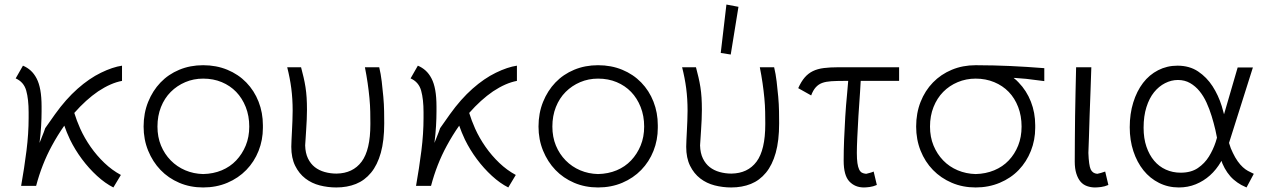

<svg xmlns="http://www.w3.org/2000/svg" viewBox="-20 -817 5574 845"><path d="M479 8Q443 -10 407 -43Q371 -76 340.5 -117Q310 -158 288 -203Q273 -235 263 -264Q234 -223 208 -175Q164 -94 139 1H73Q87 -78 96.5 -153.5Q106 -229 106 -298Q106 -305 106 -312Q106 -317 106 -323Q106 -380 95.5 -418Q85 -456 49 -472L81 -528Q100 -520 115 -506.5Q130 -493 141 -472Q152 -451 157.5 -420.5Q163 -390 163 -348Q163 -337 163 -326Q163 -297 161 -262.5Q159 -228 154 -188Q179 -250 179 -253Q179 -253 179 -253Q179 -253 179 -253Q183 -258 222 -314Q270 -381 321.5 -426.5Q373 -472 424.5 -497Q476 -522 517 -528V-461Q468 -452 412 -415Q358 -378 307 -320Q317 -287 333 -251Q352 -209 379 -170.5Q406 -132 439.5 -100Q473 -68 512 -47ZM179 -253Q179 -252 179 -252Q179 -252 179 -253Z M874 8Q817 8 769 -12.5Q721 -33 686.5 -69Q652 -105 632 -154Q612 -203 612 -260Q612 -319 632 -368.5Q652 -418 686.5 -454Q721 -490 769 -510Q817 -530 874 -530Q932 -530 980.5 -510Q1029 -490 1064 -454Q1099 -418 1118 -369.5Q1137 -321 1137 -266Q1137 -263 1137 -260Q1137 -257 1137 -254Q1137 -201 1118 -153Q1099 -105 1064 -69Q1029 -33 980.5 -12.5Q932 8 874 8ZM874 -51Q919 -52 956 -67.5Q993 -83 1019.5 -111Q1046 -139 1061.5 -176.5Q1077 -214 1077 -260Q1077 -307 1061.5 -346Q1046 -385 1019.5 -412.5Q993 -440 956 -455.5Q919 -471 874 -471Q832 -471 795.5 -455.5Q759 -440 731.5 -412.5Q704 -385 688.5 -346Q673 -307 673 -260Q673 -214 688.5 -176.5Q704 -139 731.5 -111Q759 -83 795.5 -67.5Q832 -52 874 -51Z M1262 -171Q1262 -183 1263 -201.5Q1264 -220 1265 -241.5Q1266 -263 1267 -285.5Q1268 -308 1268 -330Q1268 -382 1262 -428Q1256 -474 1244 -521H1305Q1311 -498 1316 -477Q1321 -456 1324.5 -433.5Q1328 -411 1329.5 -387Q1331 -363 1331 -334Q1331 -314 1330 -291Q1329 -268 1327.5 -246.5Q1326 -225 1325 -207Q1324 -189 1323 -177Q1324 -143 1335.5 -119.5Q1347 -96 1365.5 -81.5Q1384 -67 1409 -60Q1434 -53 1461 -53Q1533 -54 1571.5 -105.5Q1610 -157 1610 -270Q1610 -273 1610 -276Q1610 -296 1609.5 -324.5Q1609 -353 1606 -385Q1603 -417 1598 -451.5Q1593 -486 1586 -521H1649Q1656 -492 1660 -458.5Q1664 -425 1667 -391.5Q1670 -358 1670.5 -327.5Q1671 -297 1671 -274Q1671 -198 1656 -144.5Q1641 -91 1613 -57Q1585 -23 1546.5 -7.5Q1508 8 1460 8Q1423 8 1387.5 -1Q1352 -10 1324 -31.5Q1296 -53 1279 -87.5Q1262 -122 1262 -171Z M2217 8Q2181 -10 2145 -43Q2109 -76 2078.5 -117Q2048 -158 2026 -203Q2011 -235 2001 -264Q1972 -223 1946 -175Q1902 -94 1877 1H1811Q1825 -78 1834.5 -153.5Q1844 -229 1844 -298Q1844 -305 1844 -312Q1844 -317 1844 -323Q1844 -380 1833.5 -418Q1823 -456 1787 -472L1819 -528Q1838 -520 1853 -506.5Q1868 -493 1879 -472Q1890 -451 1895.5 -420.5Q1901 -390 1901 -348Q1901 -337 1901 -326Q1901 -297 1899 -262.5Q1897 -228 1892 -188Q1917 -250 1917 -253Q1917 -253 1917 -253Q1917 -253 1917 -253Q1921 -258 1960 -314Q2008 -381 2059.5 -426.5Q2111 -472 2162.5 -497Q2214 -522 2255 -528V-461Q2206 -452 2150 -415Q2096 -378 2045 -320Q2055 -287 2071 -251Q2090 -209 2117 -170.5Q2144 -132 2177.5 -100Q2211 -68 2250 -47ZM1917 -253Q1917 -252 1917 -252Q1917 -252 1917 -253Z M2612 8Q2555 8 2507 -12.5Q2459 -33 2424.5 -69Q2390 -105 2370 -154Q2350 -203 2350 -260Q2350 -319 2370 -368.5Q2390 -418 2424.5 -454Q2459 -490 2507 -510Q2555 -530 2612 -530Q2670 -530 2718.5 -510Q2767 -490 2802 -454Q2837 -418 2856 -369.5Q2875 -321 2875 -266Q2875 -263 2875 -260Q2875 -257 2875 -254Q2875 -201 2856 -153Q2837 -105 2802 -69Q2767 -33 2718.5 -12.5Q2670 8 2612 8ZM2612 -51Q2657 -52 2694 -67.5Q2731 -83 2757.5 -111Q2784 -139 2799.5 -176.5Q2815 -214 2815 -260Q2815 -307 2799.5 -346Q2784 -385 2757.5 -412.5Q2731 -440 2694 -455.5Q2657 -471 2612 -471Q2570 -471 2533.5 -455.5Q2497 -440 2469.5 -412.5Q2442 -385 2426.5 -346Q2411 -307 2411 -260Q2411 -214 2426.5 -176.5Q2442 -139 2469.5 -111Q2497 -83 2533.5 -67.5Q2570 -52 2612 -51Z M3000 -171Q3000 -183 3001 -201.5Q3002 -220 3003 -241.5Q3004 -263 3005 -285.5Q3006 -308 3006 -330Q3006 -382 3000 -428Q2994 -474 2982 -521H3043Q3049 -498 3054 -477Q3059 -456 3062.5 -433.5Q3066 -411 3067.5 -387Q3069 -363 3069 -334Q3069 -314 3068 -291Q3067 -268 3065.5 -246.5Q3064 -225 3063 -207Q3062 -189 3061 -177Q3062 -143 3073.5 -119.5Q3085 -96 3103.5 -81.5Q3122 -67 3147 -60Q3172 -53 3199 -53Q3271 -54 3309.5 -105.5Q3348 -157 3348 -270Q3348 -273 3348 -276Q3348 -296 3347.5 -324.5Q3347 -353 3344 -385Q3341 -417 3336 -451.5Q3331 -486 3324 -521H3387Q3394 -492 3398 -458.5Q3402 -425 3405 -391.5Q3408 -358 3408.5 -327.5Q3409 -297 3409 -274Q3409 -198 3394 -144.5Q3379 -91 3351 -57Q3323 -23 3284.5 -7.5Q3246 8 3198 8Q3161 8 3125.5 -1Q3090 -10 3062 -31.5Q3034 -53 3017 -87.5Q3000 -122 3000 -171ZM3230 -787 3196 -577 3152 -584 3177 -797Z M3782 8Q3743 8 3718 -18.5Q3693 -45 3693 -110Q3693 -155 3695 -204Q3697 -253 3700 -303Q3703 -353 3708 -403Q3710 -433 3713 -461H3695Q3662 -461 3638.5 -459.5Q3615 -458 3598.5 -452Q3582 -446 3570 -432.5Q3558 -419 3550 -397L3493 -429Q3506 -458 3521.5 -476Q3537 -494 3557.5 -504Q3578 -514 3605.5 -517.5Q3633 -521 3669 -521H3937V-461H3768Q3766 -437 3765 -410Q3761 -358 3758 -307Q3755 -256 3753 -212.5Q3751 -169 3751 -144Q3751 -117 3753.5 -99.5Q3756 -82 3761 -71.5Q3766 -61 3773.5 -57Q3781 -53 3792 -52Q3799 -54 3807.5 -56Q3816 -58 3825 -62L3839 -3Q3823 4 3807.5 6Q3792 8 3782 8Z M4274 8Q4217 8 4169 -12.5Q4121 -33 4086 -69Q4051 -105 4031.5 -154Q4012 -203 4012 -260Q4012 -319 4031.5 -368.5Q4051 -418 4086 -454Q4121 -490 4169 -510Q4217 -530 4274 -530Q4275 -530 4275 -530Q4317 -530 4353.5 -529Q4390 -528 4426 -526.5Q4462 -525 4499 -522.5Q4536 -520 4576 -517V-460Q4549 -463 4532.5 -465.5Q4516 -468 4496.5 -470Q4477 -472 4447 -474Q4444 -474 4441 -474Q4453 -465 4463 -454Q4498 -418 4517 -369.5Q4536 -321 4536 -266Q4536 -263 4536 -260Q4536 -257 4536 -254Q4536 -201 4517 -153Q4498 -105 4463.5 -69Q4429 -33 4380 -12.5Q4331 8 4274 8ZM4274 -51Q4318 -52 4355.5 -67.5Q4393 -83 4419.5 -111Q4446 -139 4461 -176.5Q4476 -214 4476 -260Q4476 -307 4461 -346Q4446 -385 4419.5 -412.5Q4393 -440 4355.5 -455.5Q4318 -471 4274 -471Q4232 -471 4195 -455.5Q4158 -440 4131 -412.5Q4104 -385 4088.5 -346Q4073 -307 4073 -260Q4073 -214 4088.5 -176.5Q4104 -139 4131 -111Q4158 -83 4195 -67.5Q4232 -52 4274 -51Z M4799 8Q4781 8 4764 2Q4747 -4 4735.5 -17.5Q4724 -31 4717 -53Q4710 -75 4710 -106Q4710 -153 4710.5 -203Q4711 -253 4711.5 -305.5Q4712 -358 4713.5 -411.5Q4715 -465 4716 -521H4783Q4782 -474 4779.5 -418.5Q4777 -363 4775.5 -310Q4774 -257 4772.5 -213Q4771 -169 4770 -144Q4772 -90 4780 -72Q4788 -54 4809 -52Q4818 -54 4825.5 -56Q4833 -58 4844 -62L4858 -3Q4842 4 4826 6Q4810 8 4799 8Z M5466 8 5443 -3Q5425 -13 5409.5 -26.5Q5394 -40 5381.5 -58Q5369 -76 5360 -97Q5358 -103 5356 -109Q5355 -108 5354 -106Q5333 -70 5305 -45Q5277 -20 5242.5 -6Q5208 8 5168 8Q5121 8 5081 -12Q5041 -32 5012.5 -67.5Q4984 -103 4968 -151.5Q4952 -200 4952 -257Q4952 -316 4967.5 -366Q4983 -416 5010.5 -452Q5038 -488 5077 -508Q5116 -528 5162 -528Q5215 -528 5253 -502.5Q5291 -477 5316.5 -437.5Q5342 -398 5357 -350Q5362 -332 5367 -314L5427 -520H5494L5389 -188Q5396 -163 5406 -144Q5416 -123 5427 -107.5Q5438 -92 5449.5 -81.5Q5461 -71 5472 -65L5498 -52ZM5330 -191Q5333 -201 5336 -211Q5333 -227 5329 -245Q5322 -275 5312.5 -306Q5303 -337 5290 -365.5Q5277 -394 5259 -416Q5241 -438 5217.5 -451.5Q5194 -465 5164 -465Q5135 -465 5107.5 -451Q5080 -437 5059 -411Q5038 -385 5025.5 -345.5Q5013 -306 5013 -255Q5013 -208 5025.5 -171.5Q5038 -135 5059.5 -109.5Q5081 -84 5111 -70.5Q5141 -57 5176 -57Q5222 -57 5252 -77.5Q5282 -98 5300.5 -128Q5319 -158 5330 -191Z"/></svg>

Font: Rising Sun Light
Style: Regular
Weight: 300
Designer: Matt McInerney, Pablo Impallari, Rodrigo Fuenzalida (Raleway font), Stephen Hutchings (Greek), Cristiano Sobral (main ch
Foundry: The Rising Sun Project Authors
Version: Version 4.327; ttfautohint (v1.8.4.7-5d5b-dirty)